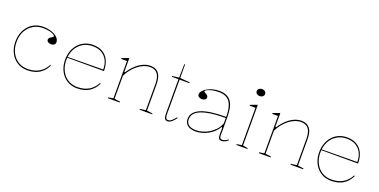

<svg xmlns="http://www.w3.org/2000/svg" viewBox="-18 -1441 4338 2195"><g transform="rotate(20 2150.5 -343.0)"><path d="M302 15Q233 15 179.5 -18.5Q126 -52 95.5 -111.5Q65 -171 65 -248Q65 -307 83 -355.5Q101 -404 133.5 -440Q166 -476 211 -495.5Q256 -515 310 -515Q349 -515 384.5 -506.5Q420 -498 448.5 -482.5Q477 -467 493 -445.5Q509 -424 509 -398Q509 -384 501.5 -375Q494 -366 482 -361.5Q470 -357 457 -357Q438 -357 421.5 -366.5Q405 -376 405 -395Q405 -406 413 -416Q421 -426 437 -433Q458 -445 458 -453Q458 -462 440.5 -473Q423 -484 390 -492Q357 -500 310 -500Q259 -500 217 -481.5Q175 -463 144 -429.5Q113 -396 96 -350Q79 -304 79 -248Q79 -193 95.5 -147.5Q112 -102 141.5 -69Q171 -36 212 -18Q253 0 302 0Q356 0 399 -15Q442 -30 475.5 -60Q509 -90 533 -135L540 -125Q522 -90 498.5 -63.5Q475 -37 445.5 -19.5Q416 -2 380 6.5Q344 15 302 15Z M915 -515Q984 -515 1032.5 -486.5Q1081 -458 1106.5 -404.5Q1132 -351 1132 -276H684V-286L1118 -290Q1118 -355 1093.5 -402Q1069 -449 1024 -474.5Q979 -500 915 -500Q848 -500 795.5 -468Q743 -436 713.5 -379Q684 -322 684 -248Q684 -193 700.5 -147.5Q717 -102 746.5 -69Q776 -36 817 -18Q858 0 907 0Q947 0 981.5 -8.5Q1016 -17 1044.5 -33.5Q1073 -50 1096.5 -75.5Q1120 -101 1138 -135L1145 -125Q1127 -90 1103.5 -63.5Q1080 -37 1050.5 -19.5Q1021 -2 985 6.5Q949 15 907 15Q855 15 811.5 -4.5Q768 -24 736.5 -59Q705 -94 687.5 -142Q670 -190 670 -248Q670 -307 688 -355.5Q706 -404 738.5 -440Q771 -476 816 -495.5Q861 -515 915 -515Z M1819 -10V0H1665V-10L1735 -20V-338Q1735 -420 1705 -460Q1675 -500 1613 -500Q1577 -500 1540 -485.5Q1503 -471 1468.5 -444Q1434 -417 1404.5 -380.5Q1375 -344 1354 -300V-20L1424 -10V0H1280V-10L1340 -20V-474H1270V-485L1354 -515V-350L1362 -344Q1398 -399 1439 -437Q1480 -475 1524.5 -495Q1569 -515 1613 -515Q1647 -515 1672.5 -504Q1698 -493 1715 -471Q1732 -449 1740.5 -416Q1749 -383 1749 -338V-20Z M2010 15Q1985 15 1974.5 -3Q1964 -21 1964 -61V-480H1884V-490L1965 -500L1968 -664H1978V-500L2097 -490V-480H1978V-61Q1978 -28 1985.5 -14Q1993 0 2010 0Q2034 0 2055.5 -19Q2077 -38 2099 -66L2107 -60Q2099 -48 2088.5 -35Q2078 -22 2065 -10.5Q2052 1 2038 8Q2024 15 2010 15Z M2449 -515Q2500 -515 2535.5 -500Q2571 -485 2594 -454Q2617 -423 2627.5 -375Q2638 -327 2638 -262V-37Q2638 -17 2647.5 -8.5Q2657 0 2670 0Q2687 0 2706.5 -9Q2726 -18 2743 -31V-20Q2732 -9 2719 -1Q2706 7 2692.5 11Q2679 15 2666 15Q2644 15 2634 0.5Q2624 -14 2624 -43Q2624 -76 2624 -91.5Q2624 -107 2624 -114.5Q2624 -122 2624 -130L2614 -136Q2595 -100 2565 -72Q2535 -44 2498.5 -24.5Q2462 -5 2423.5 5Q2385 15 2350 15Q2314 15 2284 4.5Q2254 -6 2235.5 -29.5Q2217 -53 2217 -91Q2217 -176 2318 -219Q2419 -262 2624 -262Q2624 -344 2606.5 -396.5Q2589 -449 2550.5 -474.5Q2512 -500 2449 -500Q2403 -500 2367 -491.5Q2331 -483 2311 -472Q2291 -461 2291 -451Q2291 -447 2297 -442.5Q2303 -438 2319 -430Q2344 -417 2344 -395Q2344 -376 2328 -366.5Q2312 -357 2292 -357Q2273 -357 2256.5 -367Q2240 -377 2240 -398Q2240 -419 2257.5 -439.5Q2275 -460 2304.5 -477.5Q2334 -495 2371.5 -505Q2409 -515 2449 -515ZM2624 -248Q2493 -248 2405.5 -230.5Q2318 -213 2274.5 -178.5Q2231 -144 2231 -91Q2231 -58 2247 -38Q2263 -18 2290 -9Q2317 0 2350 0Q2387 0 2428 -11.5Q2469 -23 2507.5 -46.5Q2546 -70 2577 -104Q2608 -138 2624 -183Z M2902 -616Q2887 -616 2875.5 -621.5Q2864 -627 2857.5 -636.5Q2851 -646 2851 -658Q2851 -671 2857.5 -680.5Q2864 -690 2875.5 -695.5Q2887 -701 2902 -701Q2917 -701 2928.5 -695.5Q2940 -690 2946.5 -680.5Q2953 -671 2953 -658Q2953 -646 2946.5 -636.5Q2940 -627 2928.5 -621.5Q2917 -616 2902 -616ZM2843 0V-10L2903 -20V-474H2833V-485L2917 -515V-20L2977 -10V0Z M3656 -10V0H3502V-10L3572 -20V-338Q3572 -420 3542 -460Q3512 -500 3450 -500Q3414 -500 3377 -485.5Q3340 -471 3305.5 -444Q3271 -417 3241.5 -380.5Q3212 -344 3191 -300V-20L3261 -10V0H3117V-10L3177 -20V-474H3107V-485L3191 -515V-350L3199 -344Q3235 -399 3276 -437Q3317 -475 3361.5 -495Q3406 -515 3450 -515Q3484 -515 3509.5 -504Q3535 -493 3552 -471Q3569 -449 3577.5 -416Q3586 -383 3586 -338V-20Z M4006 -515Q4075 -515 4123.5 -486.5Q4172 -458 4197.5 -404.5Q4223 -351 4223 -276H3775V-286L4209 -290Q4209 -355 4184.5 -402Q4160 -449 4115 -474.5Q4070 -500 4006 -500Q3939 -500 3886.5 -468Q3834 -436 3804.5 -379Q3775 -322 3775 -248Q3775 -193 3791.5 -147.5Q3808 -102 3837.5 -69Q3867 -36 3908 -18Q3949 0 3998 0Q4038 0 4072.5 -8.5Q4107 -17 4135.5 -33.5Q4164 -50 4187.5 -75.5Q4211 -101 4229 -135L4236 -125Q4218 -90 4194.5 -63.5Q4171 -37 4141.5 -19.5Q4112 -2 4076 6.5Q4040 15 3998 15Q3946 15 3902.5 -4.5Q3859 -24 3827.5 -59Q3796 -94 3778.5 -142Q3761 -190 3761 -248Q3761 -307 3779 -355.5Q3797 -404 3829.5 -440Q3862 -476 3907 -495.5Q3952 -515 4006 -515Z"/></g></svg>

Font: Kalnia Thin
Style: Regular
Weight: 250
Designer: Frida Medrano
Foundry: Frida Medrano
Version: Version 1.105